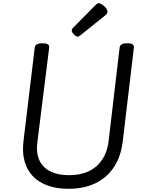

<svg xmlns="http://www.w3.org/2000/svg" viewBox="-20 -1160 903 1199"><path d="M408 19Q335 19 278.5 -1Q222 -21 185 -60Q148 -99 133 -154.5Q118 -210 127 -282L197 -863Q199 -877 210.5 -883.5Q222 -890 244 -890Q267 -890 278 -883.5Q289 -877 287 -862L214 -277Q204 -207 225.5 -160Q247 -113 294.5 -89.5Q342 -66 411 -66Q483 -66 535 -91Q587 -116 618.5 -163.5Q650 -211 658 -277L727 -863Q729 -877 740.5 -883.5Q752 -890 774 -890Q820 -890 816 -862L746 -273Q734 -180 690.5 -115Q647 -50 575.5 -15.5Q504 19 408 19ZM465 -931Q455 -931 441.5 -945Q428 -959 428 -969Q428 -973 429 -976.5Q430 -980 436 -986L577 -1129Q582 -1134 586.5 -1137Q591 -1140 596 -1140Q606 -1140 619 -1131Q632 -1122 641.5 -1110Q651 -1098 651 -1088Q651 -1081 648.5 -1076Q646 -1071 636 -1063L484 -941Q478 -937 473.5 -934Q469 -931 465 -931Z"/></svg>

Font: Playwrite GB S
Style: Italic
Weight: 400
Italic angle: -7°
Designer: Veronika Burian, José Scaglione
Foundry: TypeTogether
Version: Version 1.000